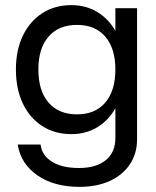

<svg xmlns="http://www.w3.org/2000/svg" viewBox="-20 -532 606 748"><path d="M514 -500V10.5Q514 66 486.2 107.8Q458.5 149.5 408 172.8Q357.5 196 290 196Q190 196 125.2 150.8Q60.5 105.5 49 31H138Q143.5 74 182.8 98.2Q222 122.5 287.5 122.5Q354.5 122.5 392 92Q429.5 61.5 429.5 6V-110Q402.5 -62.5 358.5 -36Q314.5 -9.5 258 -9.5Q193.5 -9.5 144.8 -40.8Q96 -72 69 -128.8Q42 -185.5 42 -261.5Q42 -336.5 69 -392.8Q96 -449 144.5 -480.5Q193 -512 258 -512Q314.5 -512 358.5 -485.5Q402.5 -459 429.5 -412V-500ZM129.5 -261.5Q129.5 -178.5 169 -132.5Q208.5 -86.5 280 -86.5Q351 -86.5 390.2 -132.5Q429.5 -178.5 429.5 -261.5Q429.5 -343.5 390.2 -389.2Q351 -435 280 -435Q208.5 -435 169 -389.2Q129.5 -343.5 129.5 -261.5Z"/></svg>

Font: Overused Grotesk
Style: Regular
Weight: 450
Version: Version 0.004